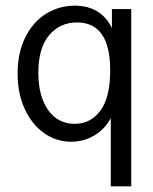

<svg xmlns="http://www.w3.org/2000/svg" viewBox="-20 -489 540 676"><path d="M370 -73Q349 -34 312 -12Q275 10 230 10Q178 10 135 -20.5Q92 -51 67 -105.5Q42 -160 42 -230Q42 -303 69 -357.5Q96 -412 142 -440.5Q188 -469 243 -469Q290 -469 323 -448.5Q356 -428 374 -390V-457H442V167H370ZM368 -241Q368 -410 251 -410Q191 -410 153 -365Q115 -320 115 -233Q115 -150 149.5 -101.5Q184 -53 243 -53Q299 -53 333.5 -99.5Q368 -146 368 -241Z"/></svg>

Font: Vazir Code
Style: Code
Weight: 400
Foundry: DejaVu fonts team - Redesigned by Saber Rastikerdar
Version: Version 1.1.2